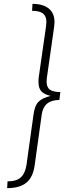

<svg xmlns="http://www.w3.org/2000/svg" viewBox="-20 -846 365 993"><path d="M19 92Q65 92 87.5 71.5Q110 51 117 7L153 -251Q159 -300 179.5 -320Q200 -340 242 -350Q210 -357 194.5 -373Q179 -389 179 -423Q179 -440 181 -451L218 -709Q220 -725 220 -732Q220 -762 202.5 -776Q185 -790 146 -790L148 -826Q202 -826 232 -802Q262 -778 262 -730Q262 -723 260 -707L222 -441Q221 -435 221 -424Q221 -394 238.5 -382Q256 -370 292 -370L287 -329Q207 -329 196 -255L159 11Q150 72 115.5 99.5Q81 127 17 127Z"/></svg>

Font: Fira Sans ExtraLight
Style: Italic
Weight: 275
Italic angle: -8°
Designer: Carrois Corporate & Edenspiekermann AG
Foundry: Carrois Corporate GbR & Edenspiekermann AG
Version: Version 4.203